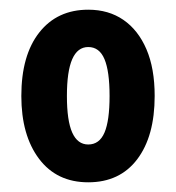

<svg xmlns="http://www.w3.org/2000/svg" viewBox="-20 -742 363 396"><path d="M299 -544Q299 -461 263 -413.5Q227 -366 162 -366Q97 -366 60.5 -414.5Q24 -463 24 -544Q24 -628 61 -675Q98 -722 162 -722Q204 -722 234.5 -701Q265 -680 282 -640.5Q299 -601 299 -544ZM118 -544Q118 -493 129 -468.5Q140 -444 162 -444Q185 -444 195.5 -468.5Q206 -493 206 -544Q206 -595 195.5 -620Q185 -645 162 -645Q140 -645 129 -620Q118 -595 118 -544Z"/></svg>

Font: Noto Sans Display ExtraCondensed
Style: Regular
Weight: 400
Width: 2
Version: Version 2.003